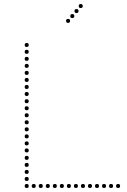

<svg xmlns="http://www.w3.org/2000/svg" viewBox="-20 -940 631 956"><path d="M319 -826Q309 -826 309 -836Q309 -846 319 -846Q329 -846 329 -836Q329 -826 319 -826ZM340 -850Q330 -850 330 -860Q330 -870 340 -870Q350 -870 350 -860Q350 -850 340 -850ZM361 -875Q351 -875 351 -885Q351 -895 361 -895Q371 -895 371 -885Q371 -875 361 -875ZM382 -900Q372 -900 372 -910Q372 -920 382 -920Q392 -920 392 -910Q392 -900 382 -900ZM113 -706Q103 -706 103 -716Q103 -726 113 -726Q123 -726 123 -716Q123 -706 113 -706ZM113 -672Q103 -672 103 -682Q103 -692 113 -692Q123 -692 123 -682Q123 -672 113 -672ZM113 -637Q103 -637 103 -647Q103 -657 113 -657Q123 -657 123 -647Q123 -637 113 -637ZM113 -602Q103 -602 103 -612Q103 -622 113 -622Q123 -622 123 -612Q123 -602 113 -602ZM113 -567Q103 -567 103 -577Q103 -587 113 -587Q123 -587 123 -577Q123 -567 113 -567ZM113 -532Q103 -532 103 -542Q103 -552 113 -552Q123 -552 123 -542Q123 -532 113 -532ZM113 -497Q103 -497 103 -507Q103 -517 113 -517Q123 -517 123 -507Q123 -497 113 -497ZM113 -462Q103 -462 103 -472Q103 -482 113 -482Q123 -482 123 -472Q123 -462 113 -462ZM113 -426Q103 -426 103 -436Q103 -446 113 -446Q123 -446 123 -436Q123 -426 113 -426ZM113 -391Q103 -391 103 -401Q103 -411 113 -411Q123 -411 123 -401Q123 -391 113 -391ZM113 -356Q103 -356 103 -366Q103 -376 113 -376Q123 -376 123 -366Q123 -356 113 -356ZM113 -321Q103 -321 103 -331Q103 -341 113 -341Q123 -341 123 -331Q123 -321 113 -321ZM113 -286Q103 -286 103 -296Q103 -306 113 -306Q123 -306 123 -296Q123 -286 113 -286ZM113 -251Q103 -251 103 -261Q103 -271 113 -271Q123 -271 123 -261Q123 -251 113 -251ZM113 -216Q103 -216 103 -226Q103 -236 113 -236Q123 -236 123 -226Q123 -216 113 -216ZM113 -181Q103 -181 103 -191Q103 -201 113 -201Q123 -201 123 -191Q123 -181 113 -181ZM113 -144Q103 -144 103 -154Q103 -164 113 -164Q123 -164 123 -154Q123 -144 113 -144ZM113 -109Q103 -109 103 -119Q103 -129 113 -129Q123 -129 123 -119Q123 -109 113 -109ZM113 -74Q103 -74 103 -84Q103 -94 113 -94Q123 -94 123 -84Q123 -74 113 -74ZM113 -39Q103 -39 103 -49Q103 -59 113 -59Q123 -59 123 -49Q123 -39 113 -39ZM113 -4Q103 -4 103 -14Q103 -24 113 -24Q123 -24 123 -14Q123 -4 113 -4ZM148 -4Q138 -4 138 -14Q138 -24 148 -24Q158 -24 158 -14Q158 -4 148 -4ZM183 -4Q173 -4 173 -14Q173 -24 183 -24Q193 -24 193 -14Q193 -4 183 -4ZM218 -4Q208 -4 208 -14Q208 -24 218 -24Q228 -24 228 -14Q228 -4 218 -4ZM253 -4Q243 -4 243 -14Q243 -24 253 -24Q263 -24 263 -14Q263 -4 253 -4ZM288 -4Q278 -4 278 -14Q278 -24 288 -24Q298 -24 298 -14Q298 -4 288 -4ZM323 -4Q313 -4 313 -14Q313 -24 323 -24Q333 -24 333 -14Q333 -4 323 -4ZM358 -4Q348 -4 348 -14Q348 -24 358 -24Q368 -24 368 -14Q368 -4 358 -4ZM393 -4Q383 -4 383 -14Q383 -24 393 -24Q403 -24 403 -14Q403 -4 393 -4ZM428 -4Q418 -4 418 -14Q418 -24 428 -24Q438 -24 438 -14Q438 -4 428 -4ZM463 -4Q453 -4 453 -14Q453 -24 463 -24Q473 -24 473 -14Q473 -4 463 -4ZM498 -4Q488 -4 488 -14Q488 -24 498 -24Q508 -24 508 -14Q508 -4 498 -4ZM533 -4Q523 -4 523 -14Q523 -24 533 -24Q543 -24 543 -14Q543 -4 533 -4ZM568 -4Q558 -4 558 -14Q558 -24 568 -24Q578 -24 578 -14Q578 -4 568 -4Z"/></svg>

Font: Raleway Dots 
Style: Regular
Weight: 400
Version: Version 1.000